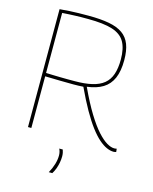

<svg xmlns="http://www.w3.org/2000/svg" viewBox="-134 -798 881 1106"><g transform="rotate(15 306.0 -245.0)"><path d="M596 10Q576 10 553.5 0Q531 -10 506 -32Q481 -54 453.5 -90.5Q426 -127 395.5 -180.5Q365 -234 331 -307Q316 -306 301.5 -305.5Q287 -305 272 -305Q231 -305 189 -306Q147 -307 103 -308V0H83V-703Q116 -706 142.5 -707.5Q169 -709 195.5 -709.5Q222 -710 255 -710Q327 -710 377.5 -700.5Q428 -691 459 -669Q490 -647 504.5 -609.5Q519 -572 519 -515Q519 -450 500.5 -407.5Q482 -365 444.5 -342Q407 -319 350 -312Q391 -224 427 -165.5Q463 -107 494 -73Q525 -39 550 -24.5Q575 -10 594 -10Q596 -10 601 -10.5Q606 -11 609 -12L611 7Q608 8 604 9Q600 10 596 10ZM273 -325Q334 -325 377 -335Q420 -345 447 -367Q474 -389 486.5 -425.5Q499 -462 499 -514Q499 -580 476.5 -619Q454 -658 401 -674.5Q348 -691 256 -691Q232 -691 213.5 -691Q195 -691 178.5 -690Q162 -689 144 -688.5Q126 -688 103 -686V-328Q126 -327 147.5 -326.5Q169 -326 190 -325.5Q211 -325 231.5 -325Q252 -325 273 -325ZM266 220Q282 191 290 164Q298 137 298 112Q298 101 295.5 91Q293 81 289 73H310Q313 81 315 91Q317 101 317 112Q317 131 313.5 149.5Q310 168 304 185Q298 202 287 220Z"/></g></svg>

Font: Georama ExtraCondensed Thin Thin
Style: Regular
Weight: 250
Version: Version 1.001